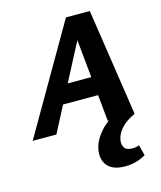

<svg xmlns="http://www.w3.org/2000/svg" viewBox="-159 -755 959 1142"><g transform="rotate(-15 320.0 -184.5)"><path d="M438 0 381 -576H422L122 0H-24L357 -658H504L603 0ZM123 -162 188 -276H472L504 -162ZM469 289Q393 289 360.5 249Q328 209 341 146Q352 94 397.5 43Q443 -8 531 -50L604 1Q550 26 520 57.5Q490 89 482 127Q476 154 488 175.5Q500 197 540 197Q549 197 559.5 195Q570 193 580 189L597 255Q566 272 535.5 280.5Q505 289 469 289Z"/></g></svg>

Font: Ysabeau ExtraBold
Style: Italic
Weight: 800
Italic angle: -12°
Designer: Christian Thalmann (Catharsis Fonts)
Version: Version 2.002